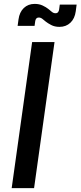

<svg xmlns="http://www.w3.org/2000/svg" viewBox="-20 -966 414 986"><path d="M155 0H40L145 -750H260ZM285.5 -828Q261 -828 243 -837.5Q225 -847 215 -855Q206.5 -862 197.8 -869Q189 -876 179 -876Q171 -876 166.5 -870.8Q162 -865.5 161 -858L157.5 -833H70.5L75 -866Q80 -903.5 102.2 -924.8Q124.5 -946 158 -946Q181.5 -946 199.2 -937.5Q217 -929 227.5 -920.5Q238 -912 246.5 -905Q255 -898 265 -898Q273.5 -898 278 -903.5Q282.5 -909 283.5 -916.5L287 -942.5H373.5L369 -908Q364 -870.5 341.5 -849.2Q319 -828 285.5 -828Z"/></svg>

Font: Mohave Light SemiBold
Style: Italic
Weight: 600
Italic angle: -8°
Version: Version 2.003